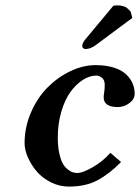

<svg xmlns="http://www.w3.org/2000/svg" viewBox="-20 -687 523 717"><path d="M237.8 9.8Q202.1 9.8 169.9 -6.3Q137.7 -22.5 116.9 -47.1Q96.2 -71.8 84 -99.6Q71.8 -127.4 71.8 -151.9Q71.8 -211.9 95.7 -267.1Q119.6 -322.3 157.5 -360.4Q195.3 -398.4 242.7 -421.1Q290 -443.8 336.9 -443.8Q376.5 -443.8 405.8 -434.3Q435.1 -424.8 451.4 -408.9Q467.8 -393.1 475.3 -375Q482.9 -356.9 482.9 -336.9Q482.9 -319.8 470 -307.9Q457 -295.9 443.8 -291.5Q430.7 -287.1 420.9 -287.1Q367.2 -287.1 367.2 -323.2Q367.2 -331.5 369.1 -342.8Q371.1 -354 371.1 -370.1Q371.1 -388.7 360.4 -396.7Q349.6 -404.8 339.8 -404.8Q314.9 -404.8 289.6 -388.7Q264.2 -372.6 243.2 -343.8Q222.2 -314.9 209 -270Q195.8 -225.1 195.8 -172.9Q195.8 -140.1 201.2 -115.5Q206.5 -90.8 214.1 -77.1Q221.7 -63.5 232.2 -54.9Q242.7 -46.4 251.5 -43.7Q260.3 -41 269 -41Q288.6 -41 326.4 -62.7Q364.3 -84.5 392.1 -116.2L432.1 -82Q389.2 -38.1 344.7 -14.2Q300.3 9.8 237.8 9.8ZM402.8 -665Q408.7 -667 418 -667Q430.7 -667 439.9 -664.1Q449.2 -661.1 453.4 -658Q457.5 -654.8 461.9 -649.9Q466.3 -645 467.8 -644L474.1 -620.1L336.9 -518.1Q317.9 -503.9 298.8 -503.9Q293.9 -503.9 290.5 -507.3Q287.1 -510.7 287.1 -515.1Q287.1 -525.4 297.9 -539.1Z"/></svg>

Font: Linux Libertine G
Style: Bold Italic
Weight: 700
Italic angle: -11.5°
Designer: Philipp H. Poll
Foundry: Philipp H. Poll
Version: Version 4.1.0